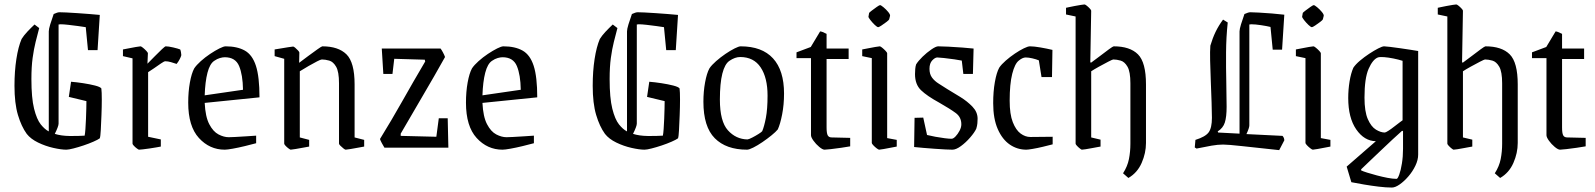

<svg xmlns="http://www.w3.org/2000/svg" viewBox="-20 -663 7160 862"><path d="M156 -537Q148 -507 140 -475Q132 -443 126.5 -403Q121 -363 121 -308Q121 -223 133 -175Q145 -127 163 -104.5Q181 -82 199 -73V-522Q199 -532 205.5 -553.5Q212 -575 221 -600Q238 -608 247 -608Q256 -608 278 -607Q300 -606 328 -604Q356 -602 382.5 -600Q409 -598 428 -596L418 -438H375L365 -541Q353 -543 331 -546Q309 -549 287 -551.5Q265 -554 252 -554Q248 -554 243 -553V-108Q243 -102 238.5 -90Q234 -78 226 -62Q254 -53 292 -52.5Q330 -52 360 -54Q362 -63 363.5 -84Q365 -105 366 -129.5Q367 -154 367.5 -176Q368 -198 368 -209L289 -228L299 -296Q324 -294 353.5 -289.5Q383 -285 406.5 -279Q430 -273 435 -266Q437 -250 437 -216.5Q437 -183 435.5 -146Q434 -109 432.5 -79.5Q431 -50 428 -42Q420 -36 399.5 -27Q379 -18 355 -10Q331 -2 309.5 3.5Q288 9 278 9Q255 9 219.5 1Q184 -7 151 -23Q118 -39 100 -62Q76 -95 60.5 -147Q45 -199 45 -278Q45 -343 53.5 -398Q62 -453 77 -488Q87 -504 102.5 -520.5Q118 -537 135 -553Z M604 9Q602 9 594.5 3.5Q587 -2 581 -8.5Q575 -15 575 -18V-401L532 -411V-441Q538 -442 555.5 -445.5Q573 -449 590 -452Q607 -455 611 -455Q614 -455 622 -448.5Q630 -442 637 -434.5Q644 -427 644 -424L642 -377Q658 -393 675.5 -411Q693 -429 707 -442Q721 -455 724 -455Q736 -455 757.5 -450Q779 -445 789 -441Q791 -437 792.5 -428.5Q794 -420 794 -416Q794 -413 790 -404Q786 -395 780.5 -386.5Q775 -378 773 -376Q761 -380 747.5 -384Q734 -388 722 -388Q717 -388 702.5 -378Q688 -368 671.5 -356.5Q655 -345 645 -339V-49L702 -37V-5Q697 -4 683 -1.5Q669 1 652 3.5Q635 6 621.5 7.5Q608 9 604 9Z M1130 -20Q1108 -14 1079 -7Q1050 0 1025 4.5Q1000 9 989 9Q921 9 873 -43.5Q825 -96 825 -202Q825 -251 832.5 -292.5Q840 -334 852 -356Q862 -371 881.5 -388.5Q901 -406 923.5 -421Q946 -436 965 -445.5Q984 -455 993 -455Q1045 -455 1079 -436Q1113 -417 1129 -367.5Q1145 -318 1145 -226L899 -201Q902 -139 919.5 -105.5Q937 -72 961 -59.5Q985 -47 1007 -47Q1012 -47 1035 -48Q1058 -49 1085.5 -51Q1113 -53 1130 -54ZM942 -390Q922 -377 911.5 -336.5Q901 -296 899 -235L1071 -260Q1070 -327 1053.5 -366.5Q1037 -406 989 -406Q980 -406 967.5 -402.5Q955 -399 942 -390Z M1285 9Q1283 9 1275.5 3.5Q1268 -2 1262 -8.5Q1256 -15 1256 -18V-399L1213 -411V-441Q1219 -442 1237.5 -445Q1256 -448 1274 -451Q1292 -454 1296 -454Q1299 -454 1305.5 -448.5Q1312 -443 1318 -436.5Q1324 -430 1324 -427L1323 -381Q1340 -394 1363 -411Q1386 -428 1405 -441.5Q1424 -455 1427 -455Q1499 -455 1535.5 -419Q1572 -383 1572 -284V-46L1615 -35V-5Q1609 -4 1590.5 -0.5Q1572 3 1554 6Q1536 9 1532 9Q1529 9 1522 3.5Q1515 -2 1508.5 -8.5Q1502 -15 1502 -18V-289Q1502 -341 1489 -363.5Q1476 -386 1458 -391Q1440 -396 1425 -396Q1420 -396 1403.5 -387.5Q1387 -379 1366 -367Q1345 -355 1326 -343V-46L1368 -35V-5Q1362 -4 1343.5 -0.5Q1325 3 1307 6Q1289 9 1285 9Z M1706 0Q1702 -6 1694.5 -20Q1687 -34 1686 -39Q1739 -125 1786 -208.5Q1833 -292 1889 -387L1887 -395L1750 -399L1742 -331H1701L1694 -445H1958Q1962 -440 1968.5 -428Q1975 -416 1978 -407Q1930 -321 1879 -234.5Q1828 -148 1779 -63V-53L1939 -49L1950 -132H1990L1993 0Z M2377 -20Q2355 -14 2326 -7Q2297 0 2272 4.5Q2247 9 2236 9Q2168 9 2120 -43.5Q2072 -96 2072 -202Q2072 -251 2079.5 -292.5Q2087 -334 2099 -356Q2109 -371 2128.5 -388.5Q2148 -406 2170.5 -421Q2193 -436 2212 -445.5Q2231 -455 2240 -455Q2292 -455 2326 -436Q2360 -417 2376 -367.5Q2392 -318 2392 -226L2146 -201Q2149 -139 2166.5 -105.5Q2184 -72 2208 -59.5Q2232 -47 2254 -47Q2259 -47 2282 -48Q2305 -49 2332.5 -51Q2360 -53 2377 -54ZM2189 -390Q2169 -377 2158.5 -336.5Q2148 -296 2146 -235L2318 -260Q2317 -327 2300.5 -366.5Q2284 -406 2236 -406Q2227 -406 2214.5 -402.5Q2202 -399 2189 -390Z M2752 -537Q2744 -507 2736 -475Q2728 -443 2722.5 -403Q2717 -363 2717 -308Q2717 -223 2729 -175Q2741 -127 2759 -104.5Q2777 -82 2795 -73V-522Q2795 -532 2801.5 -553.5Q2808 -575 2817 -600Q2834 -608 2843 -608Q2852 -608 2874 -607Q2896 -606 2924 -604Q2952 -602 2978.5 -600Q3005 -598 3024 -596L3014 -438H2971L2961 -541Q2949 -543 2927 -546Q2905 -549 2883 -551.5Q2861 -554 2848 -554Q2844 -554 2839 -553V-108Q2839 -102 2834.5 -90Q2830 -78 2822 -62Q2850 -53 2888 -52.5Q2926 -52 2956 -54Q2958 -63 2959.5 -84Q2961 -105 2962 -129.5Q2963 -154 2963.5 -176Q2964 -198 2964 -209L2885 -228L2895 -296Q2920 -294 2949.5 -289.5Q2979 -285 3002.5 -279Q3026 -273 3031 -266Q3033 -250 3033 -216.5Q3033 -183 3031.5 -146Q3030 -109 3028.5 -79.5Q3027 -50 3024 -42Q3016 -36 2995.5 -27Q2975 -18 2951 -10Q2927 -2 2905.5 3.5Q2884 9 2874 9Q2851 9 2815.5 1Q2780 -7 2747 -23Q2714 -39 2696 -62Q2672 -95 2656.5 -147Q2641 -199 2641 -278Q2641 -343 2649.5 -398Q2658 -453 2673 -488Q2683 -504 2698.5 -520.5Q2714 -537 2731 -553Z M3334 9Q3240 9 3189 -42.5Q3138 -94 3138 -206Q3138 -252 3145.5 -293Q3153 -334 3165 -356Q3175 -371 3195 -388.5Q3215 -406 3237 -421Q3259 -436 3278 -445.5Q3297 -455 3305 -455Q3401 -455 3450.5 -401Q3500 -347 3500 -243Q3500 -193 3491.5 -149.5Q3483 -106 3472 -82Q3463 -71 3444 -55.5Q3425 -40 3403 -25Q3381 -10 3362 -0.5Q3343 9 3334 9ZM3336 -37Q3343 -38 3357.5 -45.5Q3372 -53 3385.5 -61.5Q3399 -70 3402 -74Q3411 -95 3418.5 -134Q3426 -173 3426 -234Q3426 -314 3395 -360.5Q3364 -407 3303 -407Q3280 -407 3255 -390Q3234 -376 3223 -332.5Q3212 -289 3212 -216Q3212 -118 3248 -78Q3284 -38 3336 -37Z M3682 9Q3673 9 3658 -3.5Q3643 -16 3632 -31.5Q3621 -47 3621 -56V-402H3556V-428L3620 -452L3662 -522Q3670 -522 3691 -511V-445H3790V-398H3691V-91Q3691 -65 3696 -55.5Q3701 -46 3714 -46L3797 -44V-6Q3781 -3 3756.5 0.5Q3732 4 3710.5 6.5Q3689 9 3682 9Z M3882 -605Q3883 -607 3894 -615.5Q3905 -624 3916.5 -632Q3928 -640 3931 -640Q3935 -640 3946.5 -630.5Q3958 -621 3967.5 -609.5Q3977 -598 3976 -592L3972 -576Q3971 -573 3960 -564.5Q3949 -556 3937.5 -548.5Q3926 -541 3923 -541Q3918 -541 3907.5 -551Q3897 -561 3888 -572.5Q3879 -584 3879 -588ZM3927 9Q3924 9 3916 3Q3908 -3 3901 -10.5Q3894 -18 3894 -21V-402L3851 -411V-441Q3857 -442 3874.5 -445.5Q3892 -449 3909 -452Q3926 -455 3930 -455Q3933 -455 3941 -448.5Q3949 -442 3956 -434.5Q3963 -427 3963 -424V-43L4006 -35V-5Q4000 -4 3982.5 -0.5Q3965 3 3948 6Q3931 9 3927 9Z M4256 9Q4247 9 4225.5 8Q4204 7 4177.5 5Q4151 3 4126 1Q4101 -1 4084 -3L4086 -134L4125 -135L4142 -57Q4158 -53 4179.5 -49Q4201 -45 4221 -42.5Q4241 -40 4252 -40Q4260 -40 4270 -50.5Q4280 -61 4288 -76Q4296 -91 4296 -105Q4296 -137 4271 -155.5Q4246 -174 4197 -202Q4142 -232 4115 -258Q4088 -284 4088 -330Q4088 -341 4089 -353Q4090 -365 4093 -374Q4103 -390 4122 -408.5Q4141 -427 4161.5 -441Q4182 -455 4192 -455Q4207 -455 4238 -453.5Q4269 -452 4301 -449.5Q4333 -447 4351 -445L4348 -331H4305L4298 -391Q4289 -393 4265.5 -396.5Q4242 -400 4218.5 -402.5Q4195 -405 4188 -405Q4178 -405 4165.5 -392Q4153 -379 4153 -354Q4153 -330 4164.5 -314.5Q4176 -299 4194.5 -287.5Q4213 -276 4233 -263Q4260 -247 4291.5 -227.5Q4323 -208 4346 -184Q4369 -160 4369 -130Q4369 -120 4368 -109Q4367 -98 4363 -85Q4355 -68 4335.5 -45.5Q4316 -23 4294 -7Q4272 9 4256 9Z M4588 9Q4547 9 4513.5 -14Q4480 -37 4459.5 -83.5Q4439 -130 4439 -200Q4439 -252 4446.5 -294.5Q4454 -337 4466 -359Q4476 -374 4495.5 -391Q4515 -408 4536.5 -422.5Q4558 -437 4576.5 -446Q4595 -455 4604 -455Q4622 -455 4651 -450Q4680 -445 4705 -439L4703 -317H4656L4644 -392Q4632 -397 4615 -401Q4598 -405 4585 -405Q4571 -405 4554 -391Q4536 -377 4524.5 -331.5Q4513 -286 4513 -211Q4513 -150 4527 -114.5Q4541 -79 4562 -63.5Q4583 -48 4606 -48L4706 -49V-15Q4687 -10 4662 -4Q4637 2 4616 5.5Q4595 9 4588 9Z M4766 -598V-628Q4766 -628 4777.5 -630.5Q4789 -633 4804.5 -636Q4820 -639 4833 -641Q4846 -643 4849 -643Q4852 -643 4859 -637.5Q4866 -632 4872.5 -625Q4879 -618 4879 -615L4875 -383L4879 -382Q4896 -394 4918.5 -411.5Q4941 -429 4959 -442Q4977 -455 4980 -455Q5053 -455 5089 -419Q5125 -383 5125 -284V-21Q5125 24 5105.5 68.5Q5086 113 5046 136L5022 115Q5042 84 5048.5 51Q5055 18 5055 -18V-289Q5055 -341 5042 -363.5Q5029 -386 5011 -391Q4993 -396 4978 -396Q4975 -396 4955.5 -386Q4936 -376 4913.5 -363.5Q4891 -351 4879 -343V-46L4921 -36V-5Q4921 -5 4909.5 -3Q4898 -1 4882.5 2Q4867 5 4854 7Q4841 9 4837 9Q4835 9 4828 3.5Q4821 -2 4815 -8.5Q4809 -15 4809 -18V-589Z M5492 -562Q5485 -496 5484.5 -427.5Q5484 -359 5485.5 -296Q5487 -233 5487 -184Q5487 -138 5479 -113Q5471 -88 5447 -73L5449 -68L5545 -63V-522Q5545 -532 5551.5 -553.5Q5558 -575 5567 -600Q5585 -608 5593 -608Q5605 -608 5632 -606.5Q5659 -605 5690.5 -602.5Q5722 -600 5746 -597L5736 -440H5694L5684 -542Q5668 -546 5641.5 -550Q5615 -554 5598 -554Q5593 -554 5589 -553V-100Q5589 -89 5576 -61L5738 -53Q5746 -44 5746 -33L5723 11Q5620 0 5556.5 -7Q5493 -14 5471 -14Q5448 -14 5419 -9Q5390 -4 5352 4L5344 -1L5347 -35Q5392 -49 5406.5 -69Q5421 -89 5421 -134Q5421 -159 5419.5 -203.5Q5418 -248 5416 -297.5Q5414 -347 5413 -390.5Q5412 -434 5414 -458Q5424 -492 5437.5 -520Q5451 -548 5471 -575Z M5829 -605Q5830 -607 5841 -615.5Q5852 -624 5863.5 -632Q5875 -640 5878 -640Q5882 -640 5893.5 -630.5Q5905 -621 5914.5 -609.5Q5924 -598 5923 -592L5919 -576Q5918 -573 5907 -564.5Q5896 -556 5884.5 -548.5Q5873 -541 5870 -541Q5865 -541 5854.5 -551Q5844 -561 5835 -572.5Q5826 -584 5826 -588ZM5874 9Q5871 9 5863 3Q5855 -3 5848 -10.5Q5841 -18 5841 -21V-402L5798 -411V-441Q5804 -442 5821.5 -445.5Q5839 -449 5856 -452Q5873 -455 5877 -455Q5880 -455 5888 -448.5Q5896 -442 5903 -434.5Q5910 -427 5910 -424V-43L5953 -35V-5Q5947 -4 5929.5 -0.5Q5912 3 5895 6Q5878 9 5874 9Z M6229 179Q6203 179 6170 175Q6137 171 6104.5 165.5Q6072 160 6047 155L6026 85L6157 -29Q6105 -30 6069 -82Q6033 -134 6033 -223Q6033 -261 6039 -297.5Q6045 -334 6056 -359Q6066 -374 6085.5 -390.5Q6105 -407 6127 -421.5Q6149 -436 6167.5 -445.5Q6186 -455 6194 -455Q6201 -455 6221 -452.5Q6241 -450 6266 -446.5Q6291 -443 6313 -439.5Q6335 -436 6347 -434V31Q6347 55 6334.5 81Q6322 107 6303 129Q6284 151 6264 165Q6244 179 6229 179ZM6197 -68Q6201 -68 6213.5 -76Q6226 -84 6240.5 -95.5Q6255 -107 6266 -115Q6277 -123 6277 -123V-390Q6258 -396 6235.5 -400.5Q6213 -405 6194 -406.5Q6175 -408 6166 -405Q6143 -396 6124.5 -354Q6106 -312 6106 -225Q6106 -162 6121 -128Q6136 -94 6157.5 -81Q6179 -68 6197 -68ZM6250 140Q6255 140 6262 121Q6269 102 6274 71Q6279 40 6279 5V-74L6275 -76Q6257 -60 6231 -36Q6205 -12 6177.5 14.5Q6150 41 6126.5 63Q6103 85 6091 97V102Q6099 106 6118 112Q6137 118 6161.5 124.5Q6186 131 6209.5 135.5Q6233 140 6250 140Z M6435 -598V-628Q6435 -628 6446.5 -630.5Q6458 -633 6473.5 -636Q6489 -639 6502 -641Q6515 -643 6518 -643Q6521 -643 6528 -637.5Q6535 -632 6541.5 -625Q6548 -618 6548 -615L6544 -383L6548 -382Q6565 -394 6587.5 -411.5Q6610 -429 6628 -442Q6646 -455 6649 -455Q6722 -455 6758 -419Q6794 -383 6794 -284V-21Q6794 24 6774.5 68.5Q6755 113 6715 136L6691 115Q6711 84 6717.5 51Q6724 18 6724 -18V-289Q6724 -341 6711 -363.5Q6698 -386 6680 -391Q6662 -396 6647 -396Q6644 -396 6624.5 -386Q6605 -376 6582.5 -363.5Q6560 -351 6548 -343V-46L6590 -36V-5Q6590 -5 6578.5 -3Q6567 -1 6551.5 2Q6536 5 6523 7Q6510 9 6506 9Q6504 9 6497 3.5Q6490 -2 6484 -8.5Q6478 -15 6478 -18V-589Z M6984 9Q6975 9 6960 -3.5Q6945 -16 6934 -31.5Q6923 -47 6923 -56V-402H6858V-428L6922 -452L6964 -522Q6972 -522 6993 -511V-445H7092V-398H6993V-91Q6993 -65 6998 -55.5Q7003 -46 7016 -46L7099 -44V-6Q7083 -3 7058.5 0.5Q7034 4 7012.5 6.5Q6991 9 6984 9Z"/></svg>

Font: Grenze Gotisch Light
Style: Regular
Weight: 300
Designer: Renata Polastri
Foundry: Omnibus-Type
Version: Version 1.001